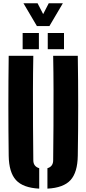

<svg xmlns="http://www.w3.org/2000/svg" viewBox="-20 -1140 527 1170"><path d="M33 -191Q31 -342 31 -495.8Q31 -649.5 33 -800H183Q181 -699.5 180.8 -590.5Q180.5 -481.5 181.2 -372.5Q182 -263.5 183 -163Q183 -144.5 192.2 -132.2Q201.5 -120 219 -115V9.5Q120.5 4.5 77.5 -42.5Q34.5 -89.5 33 -191ZM269 9.5V-115Q286.5 -120 295.2 -132.2Q304 -144.5 304 -163Q305 -263.5 305.8 -372.5Q306.5 -481.5 306.2 -590.5Q306 -699.5 304 -800H454Q456.5 -649.5 456.5 -495.8Q456.5 -342 454 -191Q452.5 -89.5 409.8 -42.5Q367 4.5 269 9.5ZM271 -840V-939H370V-840ZM118 -840V-939H217V-840ZM205 -981 123 -1120H209L243 -1054L277 -1120H363L281 -981Z"/></svg>

Font: Big Shoulders Stencil Display Thin Black
Style: Regular
Weight: 900
Version: Version 2.001